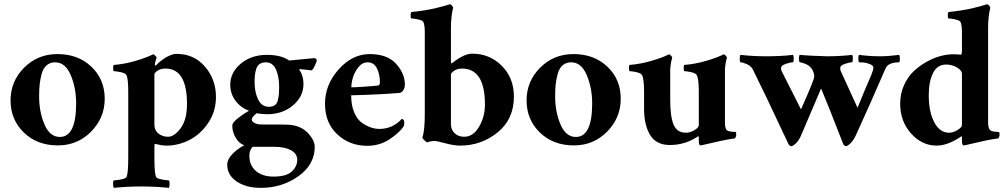

<svg xmlns="http://www.w3.org/2000/svg" viewBox="-20 -699 4893 932"><path d="M248 -396.5Q222.7 -396.5 206.1 -381.8Q189.5 -367.2 182.1 -339.8Q174.8 -312.5 172.4 -288.1Q169.9 -263.7 169.9 -231.4Q169.9 -156.2 195.8 -95.2Q221.7 -34.2 270.5 -34.2Q349.6 -34.2 349.6 -197.3Q349.6 -272.5 323.2 -334.5Q296.9 -396.5 248 -396.5ZM258.8 -436.5Q359.4 -436.5 423.8 -375Q488.3 -313.5 488.3 -219.7Q488.3 -127 422.4 -60.1Q356.4 6.8 260.7 6.8Q160.2 6.8 95.7 -55.7Q31.2 -118.2 31.2 -211.9Q31.2 -304.7 97.2 -370.6Q163.1 -436.5 258.8 -436.5Z M836.9 -437.5Q921.9 -437.5 975.1 -375.5Q1028.3 -313.5 1028.3 -228.5Q1028.3 -157.2 990.2 -101.6Q952.1 -45.9 898.4 -19Q844.7 7.8 789.1 7.8Q777.3 7.8 764.2 5.9Q751 3.9 742.2 1.5Q733.4 -1 732.4 -1Q729.5 -1 729.5 14.6V67.4Q729.5 139.6 737.3 159.2Q742.2 171.9 799.8 176.8Q803.7 181.6 803.2 194.8Q802.7 208 799.8 212.9Q733.4 206.1 666 206.1Q598.6 206.1 532.2 212.9Q529.3 208 528.8 194.8Q528.3 181.6 532.2 176.8Q589.8 171.9 594.7 159.2Q602.5 139.6 602.5 67.4V-253.9Q602.5 -317.4 593.8 -334Q588.9 -343.8 566.4 -348.6Q543.9 -353.5 532.2 -353.5Q529.3 -355.5 529.3 -369.6Q529.3 -383.8 533.2 -383.8Q584 -387.7 637.2 -403.3Q690.4 -418.9 723.6 -435.5Q728.5 -434.6 734.4 -428.2Q740.2 -421.9 740.2 -418.9Q731.4 -392.6 731.4 -385.7Q733.4 -380.9 735.4 -379.9Q757.8 -404.3 786.6 -420.9Q815.4 -437.5 836.9 -437.5ZM783.2 -366.2Q766.6 -366.2 753.4 -360.4Q740.2 -354.5 734.9 -348.1Q729.5 -341.8 729.5 -338.9V-93.8Q729.5 -66.4 749 -50.8Q768.6 -35.2 795.9 -35.2Q826.2 -35.2 856.9 -76.7Q887.7 -118.2 887.7 -194.3Q887.7 -366.2 783.2 -366.2Z M1269.5 -396.5Q1252 -396.5 1240.2 -388.2Q1228.5 -379.9 1223.6 -363.8Q1218.8 -347.7 1217.3 -334Q1215.8 -320.3 1215.8 -299.8Q1215.8 -252 1232.9 -216.3Q1250 -180.7 1285.2 -180.7Q1302.7 -180.7 1314 -188.5Q1325.2 -196.3 1329.1 -214.4Q1333 -232.4 1334 -243.7Q1335 -254.9 1335 -278.3Q1335 -326.2 1319.8 -361.3Q1304.7 -396.5 1269.5 -396.5ZM1313.5 13.7H1206.1Q1190.4 31.2 1190.4 56.6Q1190.4 104.5 1222.7 131.3Q1254.9 158.2 1307.6 158.2Q1370.1 158.2 1396.5 133.3Q1422.9 108.4 1422.9 77.1Q1422.9 46.9 1392.6 30.3Q1362.3 13.7 1313.5 13.7ZM1377.9 -93.8Q1438.5 -90.8 1473.1 -54.7Q1507.8 -18.6 1507.8 13.7Q1507.8 99.6 1428.7 156.2Q1349.6 212.9 1246.1 212.9Q1173.8 212.9 1128.4 181.6Q1083 150.4 1083 100.6Q1083 74.2 1108.9 47.9Q1134.8 21.5 1166 5.9Q1141.6 -1 1124.5 -29.8Q1107.4 -58.6 1107.4 -89.8Q1107.4 -102.5 1132.3 -123Q1157.2 -143.6 1188.5 -161.1Q1146.5 -177.7 1122.1 -211.4Q1097.7 -245.1 1097.7 -287.1Q1097.7 -347.7 1148.9 -390.1Q1200.2 -432.6 1274.4 -432.6Q1342.8 -432.6 1378.9 -408.2Q1381.8 -405.3 1384.8 -405.3L1506.8 -417Q1517.6 -413.1 1517.6 -406.2Q1517.6 -400.4 1508.8 -381.3Q1500 -362.3 1493.2 -357.4Q1474.6 -359.4 1438.5 -363.3Q1432.6 -363.3 1432.6 -360.4Q1453.1 -332 1453.1 -292Q1453.1 -230.5 1402.3 -187.5Q1351.6 -144.5 1276.4 -144.5Q1252 -144.5 1225.6 -149.4Q1202.1 -129.9 1202.1 -119.1Q1202.1 -108.4 1216.3 -101.6Q1230.5 -94.7 1249 -94.7Q1360.4 -94.7 1377.9 -93.8Z M1685.5 -275.4Q1692.4 -274.4 1743.2 -277.8Q1793.9 -281.2 1811.5 -283.2Q1824.2 -284.2 1824.2 -298.8Q1824.2 -337.9 1809.6 -367.2Q1794.9 -396.5 1764.6 -396.5Q1738.3 -396.5 1719.2 -372.1Q1700.2 -347.7 1692.9 -321.8Q1685.5 -295.9 1685.5 -275.4ZM1684.6 -236.3Q1684.6 -188.5 1699.2 -153.8Q1713.9 -119.1 1736.8 -103Q1759.8 -86.9 1780.8 -80.1Q1801.8 -73.2 1821.3 -73.2Q1885.7 -73.2 1930.7 -122.1Q1942.4 -119.1 1942.4 -104.5Q1942.4 -89.8 1939.5 -85.9Q1919.9 -55.7 1871.6 -23.4Q1823.2 8.8 1762.7 8.8Q1676.8 8.8 1617.2 -46.9Q1557.6 -102.5 1557.6 -195.3Q1557.6 -288.1 1624 -362.3Q1690.4 -436.5 1774.4 -436.5Q1860.4 -436.5 1902.8 -389.2Q1945.3 -341.8 1945.3 -289.1Q1945.3 -272.5 1937.5 -260.7Q1929.7 -249 1918.9 -248Q1831.1 -240.2 1684.6 -236.3Z M2212.9 7.8Q2184.6 7.8 2142.1 -3.4Q2099.6 -14.6 2089.8 -14.6Q2069.3 -14.6 2053.7 -7.8Q2050.8 -7.8 2040.5 -17.6Q2030.3 -27.3 2030.3 -32.2Q2042 -62.5 2042 -148.4V-544.9Q2042 -575.2 2035.2 -591.8Q2032.2 -599.6 2010.7 -604.5Q1989.3 -609.4 1976.6 -609.4Q1974.6 -609.4 1973.6 -616.2Q1972.7 -623 1973.6 -630.9Q1974.6 -638.7 1976.6 -640.6Q2006.8 -643.6 2037.6 -648.4Q2068.4 -653.3 2089.8 -658.2Q2111.3 -663.1 2128.4 -668Q2145.5 -672.9 2155.3 -675.8L2165 -678.7Q2168.9 -677.7 2173.8 -671.9Q2178.7 -666 2179.7 -662.1Q2168.9 -618.2 2168.9 -563.5V-405.3Q2168.9 -402.3 2168.9 -400.4Q2168.9 -398.4 2169.4 -395Q2169.9 -391.6 2171.4 -391.6Q2172.9 -391.6 2174.8 -392.6Q2232.4 -438.5 2271.5 -438.5Q2357.4 -438.5 2416 -379.4Q2474.6 -320.3 2474.6 -230.5Q2474.6 -120.1 2395.5 -56.2Q2316.4 7.8 2212.9 7.8ZM2222.7 -366.2Q2191.4 -366.2 2171.9 -344.7Q2168.9 -341.8 2168.9 -335.9V-95.7Q2168.9 -70.3 2186.5 -52.7Q2204.1 -35.2 2233.4 -35.2Q2277.3 -35.2 2305.7 -84Q2334 -132.8 2334 -191.4Q2334 -366.2 2222.7 -366.2Z M2752.9 -396.5Q2727.5 -396.5 2710.9 -381.8Q2694.3 -367.2 2687 -339.8Q2679.7 -312.5 2677.2 -288.1Q2674.8 -263.7 2674.8 -231.4Q2674.8 -156.2 2700.7 -95.2Q2726.6 -34.2 2775.4 -34.2Q2854.5 -34.2 2854.5 -197.3Q2854.5 -272.5 2828.1 -334.5Q2801.8 -396.5 2752.9 -396.5ZM2763.7 -436.5Q2864.3 -436.5 2928.7 -375Q2993.2 -313.5 2993.2 -219.7Q2993.2 -127 2927.2 -60.1Q2861.3 6.8 2765.6 6.8Q2665 6.8 2600.6 -55.7Q2536.1 -118.2 2536.1 -211.9Q2536.1 -304.7 2602.1 -370.6Q2668 -436.5 2763.7 -436.5Z M3372.1 -253.9Q3372.1 -315.4 3362.3 -334Q3357.4 -343.8 3335.4 -348.6Q3313.5 -353.5 3301.8 -353.5Q3298.8 -355.5 3298.8 -369.6Q3298.8 -383.8 3301.8 -383.8Q3352.5 -387.7 3406.7 -403.3Q3460.9 -418.9 3493.2 -435.5Q3498 -434.6 3503.4 -428.2Q3508.8 -421.9 3508.8 -418.9Q3502 -399.4 3499 -363.3V-301.8V-105.5Q3499 -77.1 3506.8 -68.4Q3515.6 -58.6 3551.8 -58.6Q3553.7 -56.6 3553.7 -45.9Q3553.7 -36.1 3547.9 -27.3Q3522.5 -24.4 3483.4 -16.1Q3444.3 -7.8 3414.6 -0.5Q3384.8 6.8 3379.9 6.8Q3372.1 6.8 3372.1 -16.6V-32.2Q3372.1 -34.2 3371.1 -36.1Q3370.1 -38.1 3368.2 -37.1Q3306.6 4.9 3231.4 4.9Q3165 4.9 3135.7 -43.9Q3106.4 -92.8 3106.4 -169.9V-253.9Q3106.4 -315.4 3096.7 -334Q3091.8 -343.8 3069.8 -348.6Q3047.9 -353.5 3036.1 -353.5Q3033.2 -355.5 3033.2 -369.6Q3033.2 -383.8 3036.1 -383.8Q3086.9 -387.7 3141.1 -403.3Q3195.3 -418.9 3227.5 -435.5Q3232.4 -434.6 3237.8 -428.2Q3243.2 -421.9 3243.2 -418.9Q3236.3 -399.4 3233.4 -363.3V-301.8V-213.9Q3233.4 -131.8 3250 -93.3Q3266.6 -54.7 3309.6 -54.7Q3330.1 -54.7 3351.1 -67.4Q3372.1 -80.1 3372.1 -90.8Z M3699.2 -425.8Q3772.5 -425.8 3829.1 -432.6Q3833 -428.7 3833 -414.6Q3833 -400.4 3829.1 -396.5Q3815.4 -396.5 3793.5 -388.7Q3771.5 -380.9 3771.5 -370.1Q3771.5 -360.4 3773.4 -355.5L3868.2 -168Q3932.6 -312.5 3932.6 -327.1Q3932.6 -341.8 3923.8 -359.4Q3914.1 -377.9 3893.6 -387.2Q3873 -396.5 3862.3 -396.5Q3857.4 -403.3 3857.9 -415.5Q3858.4 -427.7 3861.3 -432.6Q3896.5 -428.7 3993.2 -425.8Q4059.6 -425.8 4116.2 -432.6Q4120.1 -428.7 4120.1 -414.6Q4120.1 -400.4 4116.2 -396.5Q4102.5 -396.5 4080.6 -388.7Q4058.6 -380.9 4058.6 -370.1Q4058.6 -360.4 4060.5 -355.5L4142.6 -175.8Q4177.7 -262.7 4209 -334Q4219.7 -361.3 4219.7 -370.1Q4219.7 -380.9 4202.6 -387.7Q4185.5 -394.5 4172.9 -395.5Q4160.2 -396.5 4150.4 -396.5Q4146.5 -400.4 4146.5 -414.1Q4146.5 -427.7 4149.4 -432.6Q4201.2 -425.8 4252 -425.8Q4293 -425.8 4344.7 -432.6Q4347.7 -428.7 4348.1 -415Q4348.6 -401.4 4344.7 -396.5Q4291 -396.5 4278.3 -366.2Q4200.2 -185.5 4134.8 -43Q4123 -17.6 4108.4 -3.4Q4093.8 10.7 4085.9 10.7Q4082 10.7 4074.2 2.9Q3998 -193.4 3965.8 -269.5L3869.1 -43Q3858.4 -17.6 3843.8 -3.4Q3829.1 10.7 3820.3 10.7Q3816.4 10.7 3808.6 2.9Q3685.5 -259.8 3635.7 -359.4Q3627 -377.9 3606.4 -387.2Q3585.9 -396.5 3574.2 -396.5Q3570.3 -402.3 3570.8 -415Q3571.3 -427.7 3574.2 -432.6Q3633.8 -425.8 3699.2 -425.8Z M4605.5 -435.5Q4628.9 -435.5 4644.5 -433.6Q4649.4 -433.6 4649.4 -456.1Q4649.4 -456.1 4649.4 -544.9Q4649.4 -575.2 4642.6 -591.8Q4639.6 -599.6 4618.2 -604.5Q4596.7 -609.4 4584 -609.4Q4582 -609.4 4581.1 -616.2Q4580.1 -623 4581.1 -630.9Q4582 -638.7 4584 -640.6Q4614.3 -643.6 4645 -648.4Q4675.8 -653.3 4697.3 -658.2Q4718.8 -663.1 4735.8 -668Q4752.9 -672.9 4762.7 -675.8L4772.5 -678.7Q4776.4 -677.7 4781.2 -671.9Q4786.1 -666 4787.1 -662.1Q4776.4 -618.2 4776.4 -563.5V-105.5Q4776.4 -78.1 4785.2 -68.4Q4793.9 -58.6 4829.1 -58.6Q4832 -55.7 4832 -45.9Q4832 -36.1 4826.2 -27.3Q4800.8 -24.4 4761.7 -16.1Q4722.7 -7.8 4692.9 -0.5Q4663.1 6.8 4658.2 6.8Q4649.4 6.8 4649.4 -16.6V-32.2Q4649.4 -39.1 4646.5 -37.1Q4581.1 7.8 4526.4 7.8Q4455.1 7.8 4402.3 -51.3Q4349.6 -110.4 4349.6 -195.3Q4349.6 -243.2 4367.7 -284.2Q4385.7 -325.2 4414.1 -352.1Q4442.4 -378.9 4477.1 -398.4Q4511.7 -418 4544.4 -426.8Q4577.1 -435.5 4605.5 -435.5ZM4573.2 -385.7Q4529.3 -385.7 4508.8 -343.8Q4488.3 -301.8 4488.3 -237.3Q4488.3 -156.2 4515.1 -105.5Q4542 -54.7 4586.9 -54.7Q4606.4 -54.7 4627.9 -67.9Q4649.4 -81.1 4649.4 -90.8V-341.8Q4649.4 -356.4 4626 -371.1Q4602.5 -385.7 4573.2 -385.7Z"/></svg>

Font: Crimson
Style: Bold
Weight: 700
Version: Version 0.8 ; ttfautohint (v1.00) -l 8 -r 50 -G 200 -x 14 -D